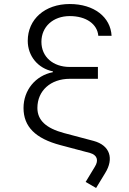

<svg xmlns="http://www.w3.org/2000/svg" viewBox="-20 -760 640 955"><path d="M327 -680C409 -680 464 -640 469 -582H535C530 -675 448 -740 327 -740C203 -740 118 -664 118 -557C118 -481 169 -420 243 -405V-401C156 -384 97 -311 97 -223C97 -130 156 -71 281 -38L428 1C463 11 472 37 452 69L406 145L458 175L503 101C548 29 527 -37 446 -59L299 -98C209 -122 166 -162 166 -223C166 -309 232 -368 327 -368H467V-427H327C244 -427 186 -477 186 -552C186 -627 244 -680 327 -680Z"/></svg>

Font: JetBrains Mono ExtraLight
Style: Regular
Weight: 240
Monospace: yes
Designer: Philipp Nurullin, Konstantin Bulenkov
Foundry: JetBrains
Version: Version 2.305